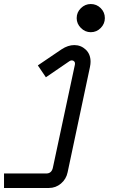

<svg xmlns="http://www.w3.org/2000/svg" viewBox="-20 -734 652 954"><path d="M431 -574Q403 -574 382 -595Q361 -616 361 -644Q361 -673 382 -693.5Q403 -714 431 -714Q460 -714 480.5 -693.5Q501 -673 501 -644Q501 -616 480.5 -595Q460 -574 431 -574ZM0 200V128H210Q237 128 243 98L352 -412Q354 -423 349 -428.5Q344 -434 337 -434Q331 -434 325 -430L208 -350L168 -409L286 -489Q318 -510 349 -510Q382 -510 406 -487.5Q430 -465 430 -427Q430 -416 427 -401L316 122Q309 156 283 178Q257 200 223 200Z"/></svg>

Font: Space Mono
Style: Italic
Weight: 400
Italic angle: -12°
Monospace: yes
Designer: Colophon Foundry + Benjamin Critton
Foundry: Colophon Foundry & Benjamin Critton
Version: Version 1.003; ttfautohint (v1.8.4.7-5d5b)